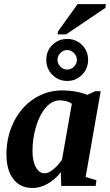

<svg xmlns="http://www.w3.org/2000/svg" viewBox="-20 -916 541 946"><path d="M401.9 -43.9 455.1 -28.3 451.2 0H281.7L279.8 -67.4Q251 -31.2 214.6 -10.5Q178.2 10.3 140.6 10.3Q79.6 10.3 45.7 -33.7Q11.7 -77.6 11.7 -155.8Q11.7 -241.2 47.4 -314.2Q83 -387.2 146.7 -429Q210.4 -470.7 287.1 -470.7Q354.5 -470.7 409.7 -448.7L449.7 -466.8H476.1ZM140.1 -171.4Q140.1 -121.1 157 -91.6Q173.8 -62 199.2 -62Q218.8 -62 242.7 -81.5Q266.6 -101.1 285.6 -129.9L334 -404.8Q312 -421.4 273.4 -421.4Q237.3 -421.4 206.5 -387Q175.8 -352.5 158 -293.7Q140.1 -234.9 140.1 -171.4ZM263.7 -746.6 266.6 -762.7 362.3 -895.5H501.5L499.5 -877.4L305.7 -746.6ZM311 -517.1Q268.6 -517.1 238.3 -547.1Q208 -577.1 208 -621.1Q208 -665 238 -694.6Q268.1 -724.1 311 -724.1Q354 -724.1 384 -694.6Q414.1 -665 414.1 -621.1Q414.1 -577.6 384 -547.4Q354 -517.1 311 -517.1ZM311 -669.4Q292 -669.4 277.6 -655Q263.2 -640.6 263.2 -621.1Q263.2 -602.1 277.6 -587.6Q292 -573.2 311 -573.2Q330.1 -573.2 344.5 -587.6Q358.9 -602.1 358.9 -621.1Q358.9 -640.6 344.2 -655Q329.6 -669.4 311 -669.4Z"/></svg>

Font: Liberation Serif
Style: Bold Italic
Weight: 700
Italic angle: -16.333°
Designer: Steve Matteson
Foundry: Ascender Corporation
Version: Version 2.1.5